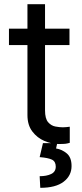

<svg xmlns="http://www.w3.org/2000/svg" viewBox="-20 -682 392 915"><path d="M311.1 -545.5V-467.3H194.6V-156.2Q194.6 -116.5 209.3 -99.6Q224.1 -82.7 244.1 -79Q264.2 -75.3 279.8 -75.3Q290.5 -75.3 296.2 -76.2Q301.8 -77.1 312.5 -78.1V-1.4Q301.8 1.8 293 3Q284.1 4.3 258.5 4.3Q225.9 4.3 191.6 -10.3Q157.3 -24.9 134.1 -55.4Q110.8 -85.9 110.8 -133.5V-467.3H22.7V-545.5H110.8V-661.9H194.6V-545.5ZM184.7 0H252.8L247.2 25.6Q274.9 29.8 297.9 48.8Q321 67.8 321 109.4Q321 155.2 283.2 184.1Q245.4 213.1 171.9 213.1L169 157.7Q202.1 157.7 223.9 147.2Q245.7 136.7 245.7 112.2Q245.7 87.7 227.6 78.8Q209.5 70 169 66.8Z"/></svg>

Font: Inter UI
Style: Regular
Weight: 400
Designer: Rasmus Andersson
Foundry: rsms
Version: Version 2.2